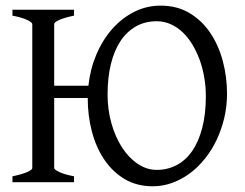

<svg xmlns="http://www.w3.org/2000/svg" viewBox="-20 -650 874 685"><path d="M714.4 -307.1Q714.4 -340.8 708.7 -373.8Q703.1 -406.7 692.4 -436.3Q681.6 -465.8 666.3 -491.2Q650.9 -516.6 631.6 -534.9Q612.3 -553.2 588.9 -563.7Q565.4 -574.2 539.1 -574.2Q497.6 -574.2 464.8 -555.7Q432.1 -537.1 409.7 -503.2Q387.2 -469.2 375.5 -420.9Q363.8 -372.6 363.8 -313Q363.8 -258.3 377.7 -209.5Q391.6 -160.6 415.5 -123.8Q439.5 -86.9 471.4 -65.4Q503.4 -43.9 539.1 -43.9Q577.6 -43.9 609.9 -60.8Q642.1 -77.6 665.3 -110.8Q688.5 -144 701.4 -193.4Q714.4 -242.7 714.4 -307.1ZM790 -315.9Q790 -271.5 780.3 -230Q770.5 -188.5 753.2 -151.6Q735.8 -114.7 711.4 -84.2Q687 -53.7 657.5 -31.7Q627.9 -9.8 594.5 2.4Q561 14.6 524.9 14.6Q467.8 14.6 424.6 -11.2Q381.3 -37.1 352.1 -80.6Q322.8 -124 307.9 -180.7Q293 -237.3 293 -298.8V-300.3H173.3V-50.8Q173.3 -44.9 191.2 -36.4Q209 -27.8 244.1 -21V0H24.4V-21Q57.6 -27.8 76.4 -35.9Q95.2 -43.9 95.2 -50.8V-564Q95.2 -569.8 77.4 -578.6Q59.6 -587.4 24.4 -594.2V-615.2H244.1V-594.2Q210.9 -587.4 192.1 -579.1Q173.3 -570.8 173.3 -564V-344.2H295.4Q301.8 -403.3 323.7 -455.3Q345.7 -507.3 379.9 -546.1Q414.1 -585 458.3 -607.4Q502.4 -629.9 553.2 -629.9Q611.8 -629.9 656.2 -603.3Q700.7 -576.7 730.2 -532.7Q759.8 -488.8 774.9 -432.1Q790 -375.5 790 -315.9Z"/></svg>

Font: Gentium Plus
Style: Regular
Weight: 400
Designer: J. Victor Gaultney, Annie Olsen, Iska Routamaa
Foundry: SIL International
Version: Version 1.510